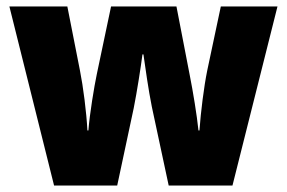

<svg xmlns="http://www.w3.org/2000/svg" viewBox="-20 -573 886 593"><path d="M449 -243 501 0H698L837 -553H662L620 -355C610 -306 600 -227 596 -170H593C588 -218 576 -291 566 -341L525 -553H323L279 -344C271 -306 257 -222 253 -170H250C247 -227 237 -305 227 -355L188 -553H9L147 0H342L393 -239C403 -289 415 -366 420 -405H423C428 -369 439 -292 449 -243Z"/></svg>

Font: Noto Sans Arabic SemCond Blk
Style: Regular
Weight: 900
Width: 4
Designer: Monotype Design Team, Nadine Chahine, Nizar Qandah and Khaled Hosny
Foundry: Monotype Imaging Inc.
Version: Version 2.012